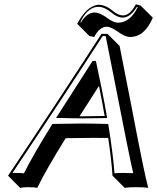

<svg xmlns="http://www.w3.org/2000/svg" viewBox="-20 -816 732 895"><path d="M552.2 -744.1Q581.5 -744.1 604.5 -781.2Q608.9 -788.6 613.3 -795.9L635.7 -790L692.4 -733.4Q654.3 -644 586.4 -643.6Q560.5 -644.5 527.8 -669.4Q496.1 -690.9 478.5 -691.4Q445.3 -691.4 421.9 -648.4Q420.4 -645.5 419.4 -643.6L396.5 -648.4L339.8 -705.1Q385.3 -789.6 439 -793.9Q471.7 -793.5 504.9 -766.1Q530.3 -744.6 552.2 -744.1ZM286.1 -171.9Q192.9 -21.5 153.8 59.6Q141.6 56.6 109.4 56.6Q85.9 57.1 73.7 59.6L17.6 2.9Q265.1 -366.7 453.1 -658.2H481L537.6 -601.6Q554.7 -518.1 593.3 -317.9Q653.3 -2.9 670.9 59.6Q653.8 56.6 611.3 56.6Q578.1 56.6 561 59.6L504.4 2.9Q500 -67.4 484.4 -172.9Q444.8 -173.3 415.5 -173.3Q356.4 -173.3 286.1 -171.9ZM350.6 -273.9Q356.9 -273.9 363.3 -273.9Q406.2 -273.9 467.8 -275.4Q456.1 -342.8 441.4 -415.5Q380.4 -320.3 350.6 -273.9ZM419.4 -519Q418.9 -520.5 418.9 -522H417ZM477.5 -277.3 479.5 -265.6H468.3Q405.8 -264.2 363.3 -264.2Q346.2 -264.2 303.2 -265.1Q272 -265.6 259.3 -266.1H241.2L251 -281.2Q281.7 -330.1 408.7 -527.3L411.6 -531.7H426.8L428.7 -523.9Q457.5 -392.1 477.5 -277.3ZM221.2 -233.4 223.6 -238.3H229.5Q301.8 -239.7 358.9 -240.2Q406.2 -240.2 476.1 -238.3H484.4L485.8 -230Q506.8 -99.1 513.7 -8.3Q528.8 -9.8 555.2 -9.8Q585.4 -9.8 601.1 -8.8Q586.9 -64 502.9 -495.1Q484.9 -586.9 472.7 -647.9H458.5Q274.9 -363.8 38.1 -9.8Q44.9 -9.8 53.2 -9.8Q79.6 -9.8 91.8 -8.3Q132.3 -89.8 221.2 -233.4ZM552.2 -733.9Q525.4 -734.4 498.5 -758.3Q466.8 -783.7 439 -784.2Q392.6 -784.2 359.4 -722.7Q356.4 -717.3 354.5 -711.9L357.4 -711.4Q384.3 -757.3 421.9 -757.8Q443.8 -757.3 477.1 -734.4L477.5 -733.9Q508.8 -710.4 529.8 -710Q587.9 -711.4 622.1 -783.2L618.2 -784.2Q587.9 -734.4 552.2 -733.9Z"/></svg>

Font: Linux Biolinum Shadow O
Style: Italic
Weight: 400
Italic angle: -12°
Designer: Philipp H. Poll
Foundry: Philipp H. Poll
Version: Version 0.6.2